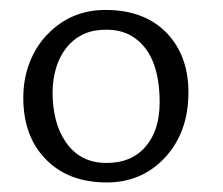

<svg xmlns="http://www.w3.org/2000/svg" viewBox="-20 -768 457 394"><path d="M27.8 -567.4Q27.8 -606.9 41.3 -640.9Q54.7 -674.8 78.1 -698.2Q126 -747.6 196.3 -747.6Q277.3 -747.6 323.2 -699.2Q366.7 -652.8 366.7 -578.6Q366.7 -495.6 317.4 -443.4Q270 -393.6 199.2 -393.6Q118.7 -393.6 72.3 -442.9Q27.8 -489.7 27.8 -567.4ZM114.3 -477.5Q143.6 -433.6 198.7 -433.6Q250.5 -433.6 279.3 -467.8Q307.6 -501 307.6 -558.1Q307.6 -659.7 250 -694.3Q228 -707 198.7 -707Q169.4 -707 149.4 -697Q129.4 -687 115.7 -669.4Q102.1 -651.9 95 -628.2Q87.9 -604.5 87.9 -577.1Q87.9 -549.8 94.2 -523.7Q100.6 -497.6 114.3 -477.5Z"/></svg>

Font: Habibi
Style: Regular
Weight: 400
Designer: Magnus Gaarde
Foundry: Magnus Gaarde
Version: Version 1.001